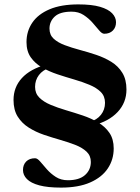

<svg xmlns="http://www.w3.org/2000/svg" viewBox="-20 -737 638 873"><path d="M257.5 116Q197 116 158.8 105.8Q120.5 95.5 102.5 77.2Q84.5 59 84.5 36Q84.5 12 99.2 -2.8Q114 -17.5 139.5 -17.5Q150 -17.5 163 -2.2Q176 13 193.2 32.8Q210.5 52.5 233.8 67.5Q257 82.5 288.5 82.5Q340 82.5 366.5 59Q393 35.5 393 -0.5Q393 -29 373.8 -47.2Q354.5 -65.5 323.2 -77.8Q292 -90 254.5 -100.8Q217 -111.5 179.5 -124.2Q142 -137 110.8 -156.8Q79.5 -176.5 60.5 -206.8Q41.5 -237 41.5 -282.5Q41.5 -340.5 79.5 -382Q117.5 -423.5 191 -443.5L206 -429Q174 -418.5 156.8 -395.5Q139.5 -372.5 139.5 -342Q139.5 -312.5 158.8 -293.2Q178 -274 210 -260.5Q242 -247 280.2 -235.8Q318.5 -224.5 356.5 -211.8Q394.5 -199 426.2 -180.2Q458 -161.5 477.5 -133Q497 -104.5 497 -62Q497 -11.5 470.2 28.8Q443.5 69 390.2 92.5Q337 116 257.5 116ZM457.5 -269.5Q457.5 -299.5 438.2 -318.8Q419 -338 387.2 -351.2Q355.5 -364.5 317.5 -375.5Q279.5 -386.5 241.2 -399.2Q203 -412 171.2 -430.2Q139.5 -448.5 120 -476.2Q100.5 -504 100.5 -545.5Q100.5 -595 126.8 -633.8Q153 -672.5 205.5 -694.8Q258 -717 336 -717Q397.5 -717 435 -706Q472.5 -695 490 -676.5Q507.5 -658 507.5 -636Q507.5 -612.5 493 -598Q478.5 -583.5 454 -583.5Q443.5 -583.5 430.8 -598.8Q418 -614 400.8 -633.8Q383.5 -653.5 360.2 -668.8Q337 -684 305.5 -684Q253 -684 229 -661.8Q205 -639.5 205 -607Q205 -578.5 224 -561Q243 -543.5 274.2 -531.8Q305.5 -520 343 -510Q380.5 -500 417.8 -487.5Q455 -475 486.2 -455.8Q517.5 -436.5 536.2 -406Q555 -375.5 555 -330Q555 -270.5 515 -227.8Q475 -185 403.5 -167L387 -182.5Q420.5 -191.5 439 -215Q457.5 -238.5 457.5 -269.5Z"/></svg>

Font: Newsreader 60pt SemiBold
Style: Regular
Weight: 600
Designer: Hugues Gentile
Foundry: Production Type
Version: Version 1.003